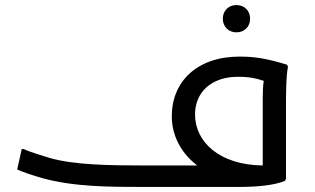

<svg xmlns="http://www.w3.org/2000/svg" viewBox="-20 -740 1248 760"><path d="M916 -612C947 -612 970 -634 970 -666C970 -698 947 -720 916 -720C885 -720 862 -698 862 -666C862 -634 885 -612 916 -612ZM1116 -484C1034 -509 987 -516 928 -516C760 -516 660 -417 660 -280C660 -198 702 -129 761 -85H552C414 -85 272 -87 176 -115C153 -122 96 -139 74 -150H66L48 -69C73 -58 108 -46 147 -35C273 0 418 0 552 0H924C1008 0 1068 -8 1108 -24L1112 -32V-316C1112 -356 1112 -440 1120 -476ZM752 -287C752 -375 817 -436 921 -436C973 -436 995 -429 1024 -420C1021 -401 1020 -378 1020 -352V-85C849 -87 752 -178 752 -287Z"/></svg>

Font: Kufam Arabic Latin Roman Normal
Style: Regular
Weight: 400
Designer: Wael Morcos & Artur Schmal
Version: Version 1.200;PS 001.200;hotconv 1.0.88;makeotf.lib2.5.64775